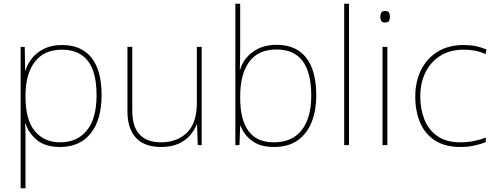

<svg xmlns="http://www.w3.org/2000/svg" viewBox="-20 -780 2665 1032"><path d="M313 -538Q418 -538 472 -469.5Q526 -401 526 -269Q526 -136 467.5 -63Q409 10 303 10Q224 10 179 -27Q134 -64 117 -116H115Q117 -82 117 -49.5Q117 -17 117 15V232H91V-528H113L115 -402H117Q128 -437 153 -468Q178 -499 218 -518.5Q258 -538 313 -538ZM313 -513Q217 -513 167 -447.5Q117 -382 117 -265V-262Q117 -135 167.5 -75Q218 -15 303 -15Q395 -15 447 -79Q499 -143 499 -269Q499 -393 452 -453Q405 -513 313 -513Z M1064 -528V0H1043L1039 -111H1037Q1026 -81 1002 -53Q978 -25 939.5 -7.5Q901 10 845 10Q757 10 711 -39Q665 -88 665 -182V-528H691V-186Q691 -98 731 -56.5Q771 -15 845 -15Q931 -15 984.5 -66.5Q1038 -118 1038 -226V-528Z M1271 -525Q1271 -501 1270.5 -466Q1270 -431 1269 -406H1271Q1288 -464 1339.5 -501.5Q1391 -539 1467 -539Q1572 -539 1626 -469.5Q1680 -400 1680 -266Q1680 -190 1656.5 -127.5Q1633 -65 1582.5 -27.5Q1532 10 1451 10Q1380 10 1335.5 -22.5Q1291 -55 1273 -104H1271L1267 0H1245V-760H1271ZM1467 -514Q1367 -514 1319 -447Q1271 -380 1271 -263V-253Q1271 -137 1315.5 -76Q1360 -15 1451 -15Q1550 -15 1601.5 -80.5Q1653 -146 1653 -266Q1653 -514 1467 -514Z M1856 0H1830V-760H1856Z M2049 -721Q2067 -721 2071.5 -711.5Q2076 -702 2076 -690Q2076 -677 2071.5 -668Q2067 -659 2049 -659Q2034 -659 2029 -668Q2024 -677 2024 -690Q2024 -702 2029 -711.5Q2034 -721 2049 -721ZM2062 -528V0H2036V-528Z M2455 10Q2371 10 2317 -25.5Q2263 -61 2237.5 -122.5Q2212 -184 2212 -261Q2212 -342 2243.5 -404.5Q2275 -467 2333 -502.5Q2391 -538 2472 -538Q2508 -538 2537.5 -532Q2567 -526 2595 -514L2590 -489Q2560 -503 2530.5 -508Q2501 -513 2472 -513Q2400 -513 2348 -481Q2296 -449 2267.5 -392Q2239 -335 2239 -261Q2239 -193 2261.5 -137Q2284 -81 2331.5 -48Q2379 -15 2455 -15Q2491 -15 2526.5 -22Q2562 -29 2591 -41V-16Q2566 -6 2531 2Q2496 10 2455 10Z"/></svg>

Font: Noto Sans Gujarati Thin
Style: Regular
Weight: 100
Designer: Jelle Bosma - Monotype Design Team, Universal Thirst
Foundry: Monotype Imaging Inc.
Version: Version 2.106; ttfautohint (v1.8.4.7-5d5b)